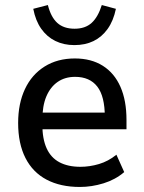

<svg xmlns="http://www.w3.org/2000/svg" viewBox="-20 -733 571 762"><path d="M297 9Q220 9 165 -20Q110 -49 81 -106Q52 -163 52 -245Q52 -322 79 -379.5Q106 -437 157 -469Q208 -501 277 -501Q342 -501 388 -472Q434 -443 458 -388.5Q482 -334 482 -257V-220H131V-286H412L396 -269Q396 -351 366 -389.5Q336 -428 278 -428Q238 -428 209 -408Q180 -388 164 -350.5Q148 -313 148 -256V-240Q148 -182 165 -144.5Q182 -107 216 -89Q250 -71 299 -71Q336 -71 373 -82Q410 -93 442 -119L473 -50Q438 -20 391 -5.5Q344 9 297 9ZM275 -554Q233 -554 199.5 -570.5Q166 -587 143.5 -619Q121 -651 112 -698L170 -713Q182 -665 207.5 -642Q233 -619 276 -619Q318 -619 343.5 -642Q369 -665 384 -713L440 -698Q430 -650 407 -618Q384 -586 351 -570Q318 -554 275 -554Z"/></svg>

Font: Nunito Sans 10pt SemiCondensed SemiBold
Style: Regular
Weight: 600
Width: 4
Designer: Vernon Adams
Foundry: Vernon Adams
Version: Version 3.101;gftools[0.9.27]